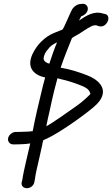

<svg xmlns="http://www.w3.org/2000/svg" viewBox="-20 -775 594 1016"><path d="M61 -11C70 -11 81 -11 98 -12C110 -12 125 -14 140 -16L120 70C112 105 102 148 98 177L94 193C93 209 104 221 123 221C140 221 160 207 162 187L165 172C168 145 178 105 186 70L203 -6C204 -15 206 -22 209 -33C214 -35 221 -39 226 -41H227C298 -74 422 -163 474 -207C489 -220 499 -230 507 -241C557 -311 491 -358 440 -377C398 -393 354 -408 301 -417C319 -471 341 -524 361 -574L372 -581C389 -590 408 -601 426 -614C443 -625 455 -632 462 -635L463 -636C474 -641 486 -643 493 -640L505 -636C512 -635 521 -633 533 -641C558 -659 562 -695 536 -701L526 -703C476 -720 432 -689 398 -666C402 -673 405 -681 410 -689C426 -693 441 -707 444 -722C448 -740 436 -755 418 -755H417L409 -754C392 -754 374 -744 362 -726C356 -718 316 -620 310 -618L308 -617H307C293 -611 280 -606 267 -601C217 -581 175 -538 152 -489C117 -413 165 -376 219 -365C212 -341 205 -313 199 -287C184 -225 167 -154 155 -91L153 -81C141 -79 122 -78 111 -78H110C95 -77 85 -77 76 -77H64C47 -77 27 -63 23 -44C19 -27 32 -11 49 -11ZM233 -513C245 -531 261 -541 282 -551C268 -518 253 -476 241 -438C226 -442 215 -450 213 -457C206 -466 217 -497 233 -513ZM457 -276C404 -223 380 -212 303 -157C268 -133 246 -118 225 -107C230 -132 236 -161 243 -190C251 -224 257 -258 266 -292C272 -316 278 -338 284 -361C289 -360 295 -358 302 -356C339 -348 372 -337 405 -324C432 -314 448 -304 455 -288V-287C458 -283 458 -282 458 -281Z"/></svg>

Font: Stray Cat
Style: ExBdObl
Weight: 800
Version: Version 1.0